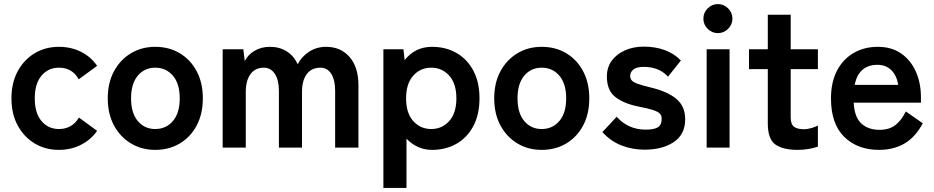

<svg xmlns="http://www.w3.org/2000/svg" viewBox="-20 -722 4569 939"><path d="M268 11Q202 11 149.5 -20.5Q97 -52 66.5 -108.5Q36 -165 36 -241Q36 -317 66.5 -373.5Q97 -430 149.5 -461.5Q202 -493 268 -493Q327 -493 375.5 -469Q424 -445 455 -400L365 -334Q334 -391 268 -391Q216 -391 183 -352Q150 -313 150 -241Q150 -169 183 -130Q216 -91 268 -91Q333 -91 366 -147L455 -82Q424 -38 375.5 -13.5Q327 11 268 11Z M739 11Q673 11 620.5 -20.5Q568 -52 537.5 -108.5Q507 -165 507 -241Q507 -317 537.5 -373.5Q568 -430 620.5 -461.5Q673 -493 739 -493Q807 -493 859.5 -461.5Q912 -430 942 -373.5Q972 -317 972 -241Q972 -165 942 -108.5Q912 -52 859.5 -20.5Q807 11 739 11ZM739 -91Q792 -91 825.5 -130Q859 -169 859 -241Q859 -313 825.5 -352Q792 -391 739 -391Q687 -391 654 -352Q621 -313 621 -241Q621 -169 654 -130Q687 -91 739 -91Z M1069 0V-481H1170L1177 -423Q1191 -453 1224 -473Q1257 -493 1300 -493Q1347 -493 1382 -471Q1417 -449 1436 -408Q1455 -445 1491.5 -469Q1528 -493 1575 -493Q1646 -493 1689.5 -443.5Q1733 -394 1733 -304V0H1619V-278Q1619 -331 1600 -361Q1581 -391 1547 -391Q1504 -391 1480.5 -360Q1457 -329 1457 -272V0H1344V-278Q1344 -331 1324 -361Q1304 -391 1270 -391Q1228 -391 1205 -359.5Q1182 -328 1182 -272V0Z M1855 197V-481H1953L1959 -428Q2010 -493 2093 -493Q2160 -493 2212.5 -463Q2265 -433 2295 -376.5Q2325 -320 2325 -241Q2325 -162 2295 -105.5Q2265 -49 2212.5 -19Q2160 11 2093 11Q2056 11 2024 -3.5Q1992 -18 1968 -44V197ZM2089 -91Q2142 -91 2177 -130Q2212 -169 2212 -241Q2212 -313 2177 -352Q2142 -391 2089 -391Q2036 -391 2001 -352Q1966 -313 1966 -241Q1966 -169 2001 -130Q2036 -91 2089 -91Z M2629 11Q2563 11 2510.5 -20.5Q2458 -52 2427.5 -108.5Q2397 -165 2397 -241Q2397 -317 2427.5 -373.5Q2458 -430 2510.5 -461.5Q2563 -493 2629 -493Q2697 -493 2749.5 -461.5Q2802 -430 2832 -373.5Q2862 -317 2862 -241Q2862 -165 2832 -108.5Q2802 -52 2749.5 -20.5Q2697 11 2629 11ZM2629 -91Q2682 -91 2715.5 -130Q2749 -169 2749 -241Q2749 -313 2715.5 -352Q2682 -391 2629 -391Q2577 -391 2544 -352Q2511 -313 2511 -241Q2511 -169 2544 -130Q2577 -91 2629 -91Z M3132 10Q3073 10 3020 -10.5Q2967 -31 2926 -76L2996 -151Q3052 -88 3138 -88Q3179 -88 3197.5 -99.5Q3216 -111 3216 -142Q3216 -157 3207 -166.5Q3198 -176 3173.5 -184Q3149 -192 3102 -201Q3032 -215 2990 -247Q2948 -279 2948 -348Q2948 -393 2972 -425.5Q2996 -458 3037 -476Q3078 -494 3128 -494Q3184 -494 3230 -477.5Q3276 -461 3310 -426L3247 -347Q3223 -373 3193 -384Q3163 -395 3130 -395Q3093 -395 3077.5 -382Q3062 -369 3062 -351Q3062 -338 3069.5 -329Q3077 -320 3099 -312Q3121 -304 3163 -294Q3243 -275 3287 -239Q3331 -203 3331 -138Q3331 -65 3275.5 -27.5Q3220 10 3132 10Z M3436 0V-481H3548V0ZM3491 -560Q3462 -560 3441 -581Q3420 -602 3420 -631Q3420 -660 3441 -681Q3462 -702 3491 -702Q3520 -702 3541 -681Q3562 -660 3562 -631Q3562 -602 3541 -581Q3520 -560 3491 -560Z M3881 11Q3810 11 3772.5 -15Q3735 -41 3735 -119V-384H3643V-481H3735V-650H3847V-481H3980V-384H3847V-148Q3847 -114 3863.5 -102Q3880 -90 3911 -90Q3930 -90 3949.5 -96Q3969 -102 3980 -108V-5Q3962 2 3935 6.5Q3908 11 3881 11Z M4279 11Q4174 11 4109 -52.5Q4044 -116 4044 -241Q4044 -319 4073 -375.5Q4102 -432 4154 -462.5Q4206 -493 4273 -493Q4340 -493 4387 -460.5Q4434 -428 4459 -372Q4484 -316 4484 -246V-220H4155Q4159 -148 4193 -117.5Q4227 -87 4281 -87Q4328 -87 4358 -109.5Q4388 -132 4410 -177L4493 -119Q4456 -50 4402.5 -19.5Q4349 11 4279 11ZM4160 -307H4373Q4365 -354 4338.5 -379.5Q4312 -405 4271 -405Q4227 -405 4198.5 -381Q4170 -357 4160 -307Z"/></svg>

Font: Zen Kaku Gothic Antique
Style: Bold
Weight: 700
Designer: Yoshimichi Ohira
Foundry: Positype
Version: Version 1.001